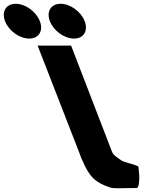

<svg xmlns="http://www.w3.org/2000/svg" viewBox="-319 -994 855 1015"><path d="M-235.7 -974C-286.7 -974 -311.9 -933 -292.3 -882C-272.6 -831 -215.8 -790 -164.8 -790C-113.8 -790 -88.6 -831 -108.3 -882C-127.9 -933 -184.7 -974 -235.7 -974ZM1.3 -974C-49.7 -974 -74.9 -933 -55.3 -882C-35.6 -831 21.2 -790 72.2 -790C123.2 -790 148.4 -831 128.7 -882C109.1 -933 52.3 -974 1.3 -974ZM-120.1 -753H56.9L273.4 -191C280.5 -173 300.8 -161.8 324 -145C336.8 -135.7 400.1 -124 412.5 -113C412.5 -113 426.6 -21.3 406.1 0C322 0 284.7 4.3 262.8 -3C185.3 -28.9 153.8 -57.6 115.5 -148L115 -148L107.8 -166.5C103.8 -176.7 99.7 -187.5 95.3 -199L95 -200Z"/></svg>

Font: Hussar
Style: BdOpOblFour
Weight: 700
Foundry: Cannot Into Space Fonts
Version: Version 2.00